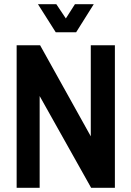

<svg xmlns="http://www.w3.org/2000/svg" viewBox="-20 -897 627 917"><path d="M246.3 -742.8 161.2 -877.1H248.9L294.5 -808.9L338 -877.1H427.9L343.6 -742.8ZM59.5 0V-680.7H171.6L413.6 -245.9V-680.7H528.7V0H415.3L169.4 -438.3V0Z"/></svg>

Font: Puralecka Narrow
Style: Bold
Weight: 700
Designer: Hector Gatti, Marcela Romero, Pablo Cosgaya and Nicolas Silva
Version: Version 1.004;PS 001.004;hotconv 1.0.70;makeotf.lib2.5.58329